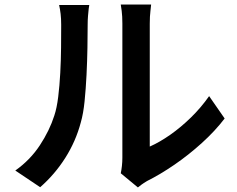

<svg xmlns="http://www.w3.org/2000/svg" viewBox="-20 -781 1040 841"><path d="M509 -22Q512 -36 514 -54Q516 -72 516 -90Q516 -101 516 -134.5Q516 -168 516 -215.5Q516 -263 516 -319Q516 -375 516 -431.5Q516 -488 516 -537.5Q516 -587 516 -624.5Q516 -662 516 -678Q516 -710 513 -733.5Q510 -757 509 -761H642Q642 -757 639 -733.5Q636 -710 636 -677Q636 -661 636 -627Q636 -593 636 -547.5Q636 -502 636 -450.5Q636 -399 636 -349Q636 -299 636 -255.5Q636 -212 636 -181.5Q636 -151 636 -139Q679 -158 725.5 -190.5Q772 -223 816.5 -266.5Q861 -310 896 -360L964 -262Q922 -207 864 -154.5Q806 -102 744 -59.5Q682 -17 624 12Q609 21 599.5 28Q590 35 584 40ZM47 -34Q112 -80 154.5 -144.5Q197 -209 218 -275Q229 -308 235 -357Q241 -406 244 -462Q247 -518 247.5 -573Q248 -628 248 -672Q248 -700 245.5 -720.5Q243 -741 239 -759H371Q370 -756 368.5 -742.5Q367 -729 365.5 -711Q364 -693 364 -674Q364 -630 363 -572Q362 -514 359 -453Q356 -392 350.5 -337.5Q345 -283 334 -245Q312 -162 266 -89.5Q220 -17 156 39Z"/></svg>

Font: Noto Sans SC Thin SemiBold
Style: Regular
Weight: 600
Version: Version 2.004-H2;hotconv 1.0.118;makeotfexe 2.5.65603